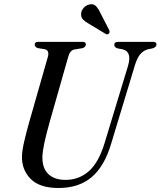

<svg xmlns="http://www.w3.org/2000/svg" viewBox="-20 -904 782 935"><path d="M489.5 -208 603.5 -583.5Q624 -653 576.5 -664L552 -668.5Q536 -674.5 536.5 -685.5Q536.5 -700 555 -700H727.5Q742 -700 742 -687.5Q742 -674.5 723 -668.5L700.5 -664Q677.5 -657.5 662.2 -639.2Q647 -621 635.5 -581.5L521.5 -205Q488.5 -93.5 426 -41Q363.5 11.5 265 11.5Q173 11.5 129.2 -32.8Q85.5 -77 87 -143Q87.5 -171.5 98.8 -219Q110 -266.5 122 -308.5L213 -627Q221.5 -657.5 199.5 -664L163 -670Q149 -676 149 -686.5Q149.5 -700 165 -700H383Q398 -700 398 -688Q398 -674.5 381.5 -669.5L340 -662.5Q320 -657.5 311.5 -625L221.5 -308.5Q205 -249.5 196.2 -209.2Q187.5 -169 186.5 -140.5Q185.5 -85 215.2 -56.5Q245 -28 299.5 -28Q364.5 -28 412.8 -70.5Q461 -113 489.5 -208ZM468.5 -841.5 512 -757Q516 -746.5 510 -740.5Q503 -733.5 494.5 -739L412.5 -788.5Q395 -798 384.2 -809.2Q373.5 -820.5 375 -839Q376 -852.5 387.5 -865.8Q399 -879 416.5 -882.5Q435 -886.5 446.8 -874.8Q458.5 -863 468.5 -841.5Z"/></svg>

Font: Fraunces 144pt Soft
Style: Italic
Weight: 400
Italic angle: -16°
Version: Version 1.000;[b76b70a41]